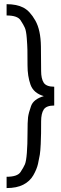

<svg xmlns="http://www.w3.org/2000/svg" viewBox="-20 -890 299 937"><path d="M12.2 27.8V-27.3Q64.9 -27.3 80.1 -50.3Q95.2 -73.2 101.6 -88.1Q107.9 -103 111.1 -144Q114.3 -185.1 114.3 -240.7Q114.3 -296.4 116.9 -317.6Q119.6 -338.9 131.6 -372.6Q143.6 -406.2 193.8 -420.9Q143.6 -435.5 128.9 -476.8Q114.3 -518.1 114.3 -570.8Q114.3 -623.5 113.8 -646.5Q113.3 -669.4 110.6 -704.1Q107.9 -738.8 101.6 -753.7Q95.2 -768.6 80.1 -791.5Q64.9 -814.5 12.2 -814.5V-869.6Q61.5 -869.6 93.8 -853Q126 -836.4 152.3 -790Q178.7 -743.7 179.7 -662.8Q180.7 -582 180.7 -543.9Q180.7 -505.9 193.4 -486.3Q206.1 -466.8 244.6 -466.8V-375Q206.1 -375 193.4 -355.5Q180.7 -335.9 180.7 -297.9Q180.7 -259.8 180.4 -239.7Q180.2 -219.7 178.7 -186.5Q177.2 -153.3 174.3 -135Q171.4 -116.7 165.5 -90.6Q159.7 -64.5 142.8 -34.9Q126 -5.4 93.8 11.2Q61.5 27.8 12.2 27.8Z"/></svg>

Font: Oswald-Light
Style: Light
Weight: 300
Designer: vernon adams
Foundry: vernon adams
Version: Version ; ttfautohint (v0.92.18-e454-dirty) -l 8 -r 50 -G 20